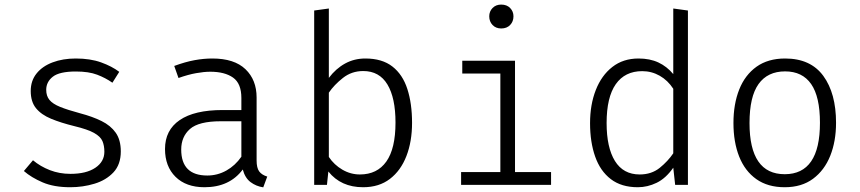

<svg xmlns="http://www.w3.org/2000/svg" viewBox="-20 -802 3732 833"><path d="M285.6 -47.7Q354.4 -47.7 393.6 -74.1Q432.8 -100.5 432.8 -143.6Q432.8 -170.3 424.4 -190Q415.9 -209.7 387.9 -225.4Q360 -241 302.1 -254.9Q244.1 -269.2 201.8 -286.7Q159.5 -304.1 136.4 -332.3Q113.3 -360.5 113.3 -407.2Q113.3 -451.8 138.7 -483.3Q164.1 -514.9 208.5 -531.5Q252.8 -548.2 308.7 -548.2Q371.8 -548.2 418.7 -531.3Q465.6 -514.4 497.4 -490.3L467.7 -443.1Q437.9 -464.1 401.5 -477.9Q365.1 -491.8 309.2 -491.8Q237.9 -491.8 209.2 -469.2Q180.5 -446.7 180.5 -412.3Q180.5 -385.6 194.6 -368.5Q208.7 -351.3 241 -338.2Q273.3 -325.1 328.2 -310.3Q381 -296.4 420.5 -276.9Q460 -257.4 482.1 -226.2Q504.1 -194.9 504.1 -145.1Q504.1 -88.2 472.1 -54.1Q440 -20 389.7 -4.9Q339.5 10.3 285.1 10.3Q213.8 10.3 164.9 -10.8Q115.9 -31.8 83.6 -60L123.1 -106.7Q154.9 -80 196.4 -63.8Q237.9 -47.7 285.6 -47.7Z M1093.3 -106.2Q1093.3 -73.3 1104.6 -58.2Q1115.9 -43.1 1139.5 -35.9L1122.1 10.8Q1091.3 6.2 1067.2 -11.8Q1043.1 -29.7 1033.3 -66.7Q975.9 10.3 867.2 10.3Q787.2 10.3 741.5 -34.9Q695.9 -80 695.9 -155.4Q695.9 -237.4 759.7 -281Q823.6 -324.6 945.6 -324.6H1027.2V-376.9Q1027.2 -440 991 -465.4Q954.9 -490.8 892.3 -490.8Q865.1 -490.8 830.8 -484.6Q796.4 -478.5 754.4 -463.6L735.9 -515.9Q784.6 -533.8 824.4 -541Q864.1 -548.2 901.5 -548.2Q996.4 -548.2 1044.9 -501.8Q1093.3 -455.4 1093.3 -379ZM879.5 -40.5Q923.6 -40.5 962.1 -62.1Q1000.5 -83.6 1027.2 -122.1V-275.9H937.9Q842.1 -275.9 804.1 -242.3Q766.2 -208.7 766.2 -153.3Q766.2 -40.5 879.5 -40.5Z M1406.7 -464.1Q1437.4 -504.6 1477.2 -526.4Q1516.9 -548.2 1565.1 -548.2Q1637.9 -548.2 1682.6 -513.3Q1727.2 -478.5 1747.4 -415.6Q1767.7 -352.8 1767.7 -269.2Q1767.7 -188.2 1743.3 -125.1Q1719 -62.1 1671.8 -25.9Q1624.6 10.3 1555.4 10.3Q1459 10.3 1404.6 -57.9L1398.5 0H1343.1V-756.4L1406.7 -765.1ZM1541.5 -45.1Q1616.4 -45.1 1656.2 -101.3Q1695.9 -157.4 1695.9 -270.3Q1695.9 -377.4 1660.8 -435.6Q1625.6 -493.8 1555.9 -493.8Q1505.6 -493.8 1467.7 -463.8Q1429.7 -433.8 1406.7 -400V-121Q1429.7 -86.7 1465.4 -65.9Q1501 -45.1 1541.5 -45.1Z M2154.4 -782.1Q2179 -782.1 2193.3 -767.2Q2207.7 -752.3 2207.7 -731.3Q2207.7 -708.7 2193.3 -693.6Q2179 -678.5 2154.4 -678.5Q2131.3 -678.5 2116.9 -693.6Q2102.6 -708.7 2102.6 -731.3Q2102.6 -752.3 2116.9 -767.2Q2131.3 -782.1 2154.4 -782.1ZM2214.4 -538.5V-55.4H2370.8V0H1980.5V-55.4H2150.8V-483.1H1985.6V-538.5Z M2901 -765.1 2964.6 -756.4V0H2909.2L2901 -74.4Q2868.7 -28.2 2829 -9Q2789.2 10.3 2747.2 10.3Q2675.9 10.3 2630 -24.9Q2584.1 -60 2562.1 -122.8Q2540 -185.6 2540 -267.7Q2540 -348.2 2564.9 -411.5Q2589.7 -474.9 2636.7 -511.5Q2683.6 -548.2 2750.3 -548.2Q2799.5 -548.2 2836.4 -531Q2873.3 -513.8 2901 -480.5ZM2766.2 -493.3Q2691.3 -493.3 2651.5 -436.7Q2611.8 -380 2611.8 -268.2Q2611.8 -162.1 2647.9 -103.6Q2684.1 -45.1 2755.4 -45.1Q2806.7 -45.1 2842.3 -73.8Q2877.9 -102.6 2901 -136.9V-416.9Q2877.4 -453.3 2842.3 -473.3Q2807.2 -493.3 2766.2 -493.3Z M3386.2 -548.2Q3496.9 -548.2 3552.1 -472.6Q3607.2 -396.9 3607.2 -269.2Q3607.2 -189.2 3582.1 -126.2Q3556.9 -63.1 3507.4 -26.4Q3457.9 10.3 3384.6 10.3Q3310.8 10.3 3261.3 -24.9Q3211.8 -60 3186.9 -122.8Q3162.1 -185.6 3162.1 -268.2Q3162.1 -350.8 3187.2 -413.8Q3212.3 -476.9 3262.3 -512.6Q3312.3 -548.2 3386.2 -548.2ZM3386.2 -492.3Q3310.3 -492.3 3271 -437.4Q3231.8 -382.6 3231.8 -268.2Q3231.8 -46.2 3384.6 -46.2Q3537.4 -46.2 3537.4 -269.2Q3537.4 -382.6 3499.2 -437.4Q3461 -492.3 3386.2 -492.3Z"/></svg>

Font: Fira Code Light
Style: Regular
Weight: 300
Monospace: yes
Designer: Carrois Corporate, Edenspiekermann AG, Nikita Prokopov
Foundry: Carrois Corporate, Edenspiekermann AG, Nikita Prokopov
Version: Version 6.000; ttfautohint (v1.8.2) -l 8 -r 50 -G 200 -x 14 